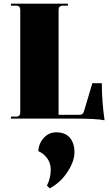

<svg xmlns="http://www.w3.org/2000/svg" viewBox="-20 -650 599 1052"><path d="M553 9Q508 0 398 0H40V-11H68Q91 -11 91 -34V-596Q91 -619 68 -619H40V-630H352V-619H324Q301 -619 301 -596V-21H414Q426 -21 431.5 -25.5Q437 -30 441 -43L486 -194H538Q538 -93 553 9ZM253 382 237 367Q258 327 258 279Q258 245 239.5 218.5Q221 192 190 178Q192 136 220 105.5Q248 75 288 75Q338 75 363 105Q388 135 388 184Q388 233 350.5 291Q313 349 253 382Z"/></svg>

Font: Arapey Black-Display
Style: Regular
Weight: 900
Designer: Eduardo Rodriguez Tunni
Foundry: Eduardo Rodriguez Tunni
Version: Version 4.000